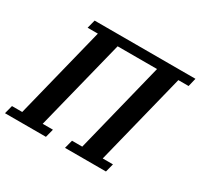

<svg xmlns="http://www.w3.org/2000/svg" viewBox="-177 -885 1118 1072"><g transform="rotate(30 382.5 -349.0)"><path d="M-16 -54H50L197 -644H131L145 -698H795L782 -644H716L569 -54H635L621 0H357L371 -54H437L582 -638H328L182 -54H248L234 0H-30Z"/></g></svg>

Font: IBM Plex Serif SmBld
Style: Italic
Weight: 600
Italic angle: -14°
Designer: Mike Abbink, Paul van der Laan, Pieter van Rosmalen
Foundry: Bold Monday
Version: Version 3.001